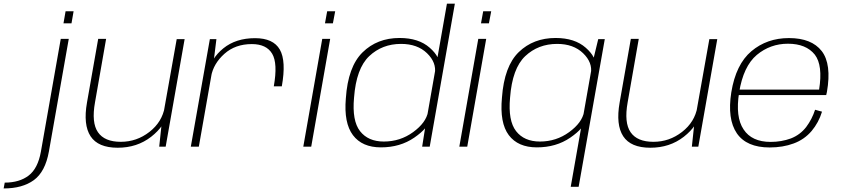

<svg xmlns="http://www.w3.org/2000/svg" viewBox="-192 -805 4628 1054"><path d="M-172 229.5Q-69 229.5 -6.2 183.8Q56.5 138 76.5 26.5L185.5 -591.5H141.5L32.5 27.5Q16 120 -34.8 158.8Q-85.5 197.5 -166 197.5ZM168 -743 156.5 -677H200.5L212 -743Z M682 0H717.5L821.5 -590H778L695.5 -126.5ZM390.5 -591.5H347L285.5 -242Q264 -120 305.2 -57Q346.5 6 454 6Q560.5 6 637.8 -54.2Q715 -114.5 728.5 -189.5L712.5 -218Q698 -135 628.2 -80.8Q558.5 -26.5 471 -26.5Q382 -26.5 345.8 -79Q309.5 -131.5 329.5 -243Z M1311 -331H1355Q1380 -470.5 1344 -533Q1308 -595.5 1208 -595.5Q1103 -595.5 1034.2 -539.8Q965.5 -484 952 -406.5L967 -386Q980 -456 1039.8 -509.5Q1099.5 -563 1190.5 -563Q1270.5 -563 1302 -510.2Q1333.5 -457.5 1311 -331ZM855.5 0H899.5L978.5 -448.5L996 -590H960Z M1473 0H1516.5L1620.5 -591.5H1577ZM1604 -743 1592 -677H1635.5L1648 -743Z M2125.5 0H2167L2305 -785H2261.5L2143 -111ZM1899 4Q2004.5 4 2082.2 -49.5Q2160 -103 2169 -152L2158 -192Q2147 -131.5 2076 -79.8Q2005 -28 1915 -28Q1829 -28 1784.5 -85Q1740 -142 1751.5 -268.5Q1763.5 -429.5 1834.8 -496.8Q1906 -564 2009.5 -564Q2099.5 -564 2152.2 -512.8Q2205 -461.5 2195 -401L2218.5 -440.5Q2227.5 -489.5 2167 -543Q2106.5 -596.5 2001.5 -596.5Q1878.5 -596.5 1798.2 -517.5Q1718 -438.5 1706.5 -264.5Q1695 -130 1745.5 -63Q1796 4 1899 4Z M2329.5 0H2373L2477 -591.5H2433.5ZM2460.5 -743 2448.5 -677H2492L2504.5 -743Z M2941 220.5H2984.5L3128 -590H3092L3062 -466ZM2755 4Q2861 4 2938.8 -49.5Q3016.5 -103 3026 -152L3014.5 -192Q3003.5 -131.5 2932.5 -79.8Q2861.5 -28 2772 -28Q2685.5 -28 2641 -85.2Q2596.5 -142.5 2608 -268.5Q2620 -429.5 2691.2 -496.8Q2762.5 -564 2866.5 -564Q2956 -564 3009 -512.8Q3062 -461.5 3051.5 -401L3075 -440.5Q3084 -489.5 3023.5 -543Q2963 -596.5 2858 -596.5Q2736 -596.5 2656 -519.2Q2576 -442 2563.5 -269Q2550.5 -130.5 2601 -63.2Q2651.5 4 2755 4Z M3606 0H3641.5L3745.5 -590H3702L3619.5 -126.5ZM3314.5 -591.5H3271L3209.5 -242Q3188 -120 3229.2 -57Q3270.5 6 3378 6Q3484.5 6 3561.8 -54.2Q3639 -114.5 3652.5 -189.5L3636.5 -218Q3622 -135 3552.2 -80.8Q3482.5 -26.5 3395 -26.5Q3306 -26.5 3269.8 -79Q3233.5 -131.5 3253.5 -243Z M4033 4.5 4038.5 -26Q3935 -26 3890 -94.5Q3844 -162.5 3865.5 -297.5Q3888.5 -441 3962.5 -503.5Q4036.5 -565 4133.5 -565Q4233 -565 4281 -505Q4326 -446.5 4304.5 -313H3861L3855.5 -283H4343.5Q4346 -292 4347.5 -300.5Q4374 -453 4319 -524.5Q4263.5 -596 4139 -596Q4018.5 -596 3933 -524Q3847.5 -452 3822.5 -298Q3799.5 -151.5 3853 -73Q3906.5 4.5 4033 4.5ZM4038.5 -26 4033 4.5Q4106 4.5 4165 -17.5Q4223.5 -39 4263.5 -86Q4302.5 -132.5 4320.5 -192L4282.5 -202.5Q4266 -151 4233.5 -107.5Q4200 -64.5 4149.5 -45Q4097.5 -26 4038.5 -26Z"/></svg>

Font: Anybody SemiExpanded ExtraLight
Style: Italic
Weight: 250
Width: 6
Italic angle: -10°
Version: Version 1.113;gftools[0.9.25]